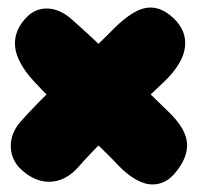

<svg xmlns="http://www.w3.org/2000/svg" viewBox="-20 -559 540 508"><path d="M31.5 -115Q8.5 -139.5 8.5 -173.5Q8.5 -189 14.5 -205Q20.5 -221 34 -236.5Q56 -261.5 82.2 -288.2Q108.5 -315 136 -342Q163.5 -369 190.2 -394.8Q217 -420.5 240.5 -443Q264 -465.5 281.5 -483.5Q308 -510 332 -524.5Q356 -539 378.5 -539Q410.5 -539 441 -509Q470 -480.5 470 -445Q470 -419.5 455.2 -393.5Q440.5 -367.5 415 -343.5Q398.5 -328 374.5 -305Q350.5 -282 323.5 -256Q296.5 -230 270.2 -204Q244 -178 222.5 -155.5Q201 -133 188.5 -118.5Q172 -99 151.8 -88.5Q131.5 -78 109.5 -78Q90 -78 70.2 -87Q50.5 -96 31.5 -115ZM447.5 -106.5Q433.5 -88 417.5 -79.5Q401.5 -71 384 -71Q362 -71 338.8 -84.5Q315.5 -98 293.5 -121Q278 -137.5 253.2 -161.8Q228.5 -186 200 -213.5Q171.5 -241 143.5 -268.5Q115.5 -296 92.5 -319.8Q69.5 -343.5 56.5 -359Q40 -379.5 29.8 -401.2Q19.5 -423 19.5 -444.5Q19.5 -462.5 27.5 -480.8Q35.5 -499 53.5 -516.5Q63.5 -526 76.2 -531.2Q89 -536.5 103.5 -536.5Q119 -536.5 135.8 -529.8Q152.5 -523 169 -508.5Q194 -486.5 221.5 -461Q249 -435.5 276.8 -408.5Q304.5 -381.5 331 -355.8Q357.5 -330 380.8 -307Q404 -284 422.5 -266.5Q449 -241.5 462 -219Q475 -196.5 475 -174Q475 -158 468.2 -141.2Q461.5 -124.5 447.5 -106.5Z"/></svg>

Font: Gluten Black
Style: Regular
Weight: 900
Designer: Tyler Finck
Foundry: Etcetera Type Company
Version: Version 1.300